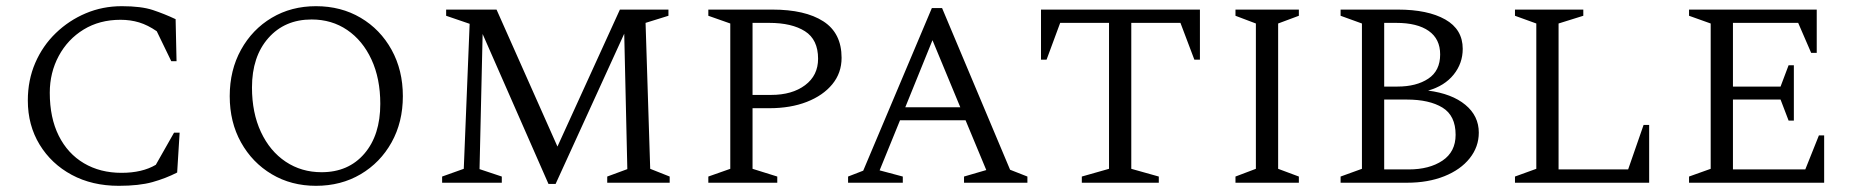

<svg xmlns="http://www.w3.org/2000/svg" viewBox="-20 -591 5990 621"><path d="M364 10Q278 10 212 -25.5Q146 -61 108 -123.5Q70 -186 70 -266Q70 -332 94 -387.5Q118 -443 160.5 -484Q203 -525 257.5 -548Q312 -571 374 -571Q437 -571 474.5 -558.5Q512 -546 548 -529L551 -393H534L487 -490Q458 -510 430 -518.5Q402 -527 370 -527Q302 -527 250.5 -495.5Q199 -464 170 -410Q141 -356 141 -291Q141 -210 170 -152Q199 -94 251.5 -63Q304 -32 373 -32Q440 -32 484 -58L543 -162H561L553 -33Q516 -14 473 -2Q430 10 364 10Z M1002 10Q922 10 859 -27.5Q796 -65 759.5 -130.5Q723 -196 723 -280Q723 -364 759.5 -430Q796 -496 859 -533.5Q922 -571 1002 -571Q1083 -571 1146.5 -533.5Q1210 -496 1246.5 -430Q1283 -364 1283 -280Q1283 -196 1246.5 -130.5Q1210 -65 1146.5 -27.5Q1083 10 1002 10ZM1020 -34Q1107 -34 1158.5 -94Q1210 -154 1210 -255Q1210 -337 1181.5 -398.5Q1153 -460 1103 -494Q1053 -528 988 -528Q901 -528 848 -468Q795 -408 795 -308Q795 -226 824 -164Q853 -102 904 -68Q955 -34 1020 -34Z M1410 0V-20L1480 -45L1499 -514L1423 -540V-560H1586L1783 -117L1985 -560H2142V-540L2068 -517L2083 -45L2146 -20V0H1944V-20L2009 -44L1999 -482L1777 4H1754L1541 -481L1531 -44L1603 -20V0Z M2271 0V-20L2342 -45V-515L2271 -540V-560H2478Q2584 -560 2643 -522Q2702 -484 2702 -404Q2702 -355 2672 -318.5Q2642 -282 2589.5 -261.5Q2537 -241 2468 -241H2414V-45L2494 -20V0ZM2414 -517V-284H2474Q2542 -284 2584 -315.5Q2626 -347 2626 -401Q2626 -463 2583.5 -490Q2541 -517 2468 -517Z M2723 0V-20L2772 -39L2994 -565H3027L3247 -42L3303 -20V0H3098V-20L3170 -41L3103 -202H2891L2825 -40L2900 -20V0ZM2908 -244H3086L2996 -461Z M3479 0V-20L3567 -45V-517H3409L3365 -398H3347V-560H3861V-398H3843L3798 -517H3639V-45L3728 -20V0Z M3976 0V-20L4042 -45V-515L3976 -540V-560H4181V-540L4114 -515V-45L4181 -20V0Z M4316 0V-20L4385 -45V-515L4316 -540V-560H4501Q4598 -560 4654.5 -528Q4711 -496 4711 -433Q4711 -386 4681.5 -349.5Q4652 -313 4599 -298Q4676 -288 4719.5 -252Q4763 -216 4763 -162Q4763 -116 4733.5 -79Q4704 -42 4651.5 -21Q4599 0 4531 0ZM4496 -517H4457V-311H4500Q4561 -311 4599.5 -336.5Q4638 -362 4638 -415Q4638 -465 4601 -491Q4564 -517 4496 -517ZM4530 -269H4457V-43H4536Q4603 -43 4645.5 -71.5Q4688 -100 4688 -155Q4688 -217 4645.5 -243Q4603 -269 4530 -269Z M4880 0V-20L4949 -45V-515L4880 -540V-560H5101V-540L5021 -515V-43H5246L5296 -187H5314V0Z M5443 0V-20L5513 -45V-515L5443 -540V-560H5856V-420H5838L5796 -517H5585V-311H5739L5765 -380H5782V-201H5765L5739 -269H5585V-43H5819L5863 -153H5880V0Z"/></svg>

Font: Spectral SC Light
Style: Regular
Weight: 300
Designer: Jean-Baptiste Levee
Foundry: Production Type
Version: Version 2.001